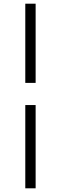

<svg xmlns="http://www.w3.org/2000/svg" viewBox="-20 -769 330 1040"><path d="M117 251V-200H173V251ZM173 -320H117V-749H173Z"/></svg>

Font: Source Serif 4 Subhead
Style: Regular
Weight: 400
Designer: Frank Grießhammer
Foundry: Adobe Systems Incorporated
Version: Version 4.004;hotconv 1.0.117;makeotfexe 2.5.65602